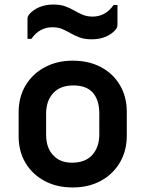

<svg xmlns="http://www.w3.org/2000/svg" viewBox="-20 -814 640 845"><path d="M300 -547Q371 -547 424.5 -518.5Q478 -490 508 -439Q538 -388 538 -322V-217Q538 -150 507.5 -98.5Q477 -47 423.5 -18Q370 11 300 11Q229 11 175.5 -18Q122 -47 92 -97.5Q62 -148 62 -214V-319Q62 -387 92.5 -438Q123 -489 177 -518Q231 -547 300 -547ZM303 -438Q245 -438 214 -404Q183 -370 183 -314V-221Q183 -161 216 -129Q245 -98 297 -98Q356 -98 386.5 -132.5Q417 -167 417 -222V-315Q417 -376 386 -409Q357 -438 303 -438ZM388 -741Q444 -741 480 -792H497V-708Q497 -701 496 -696.5Q495 -692 490 -685Q474 -665 446.5 -653Q419 -641 384 -641Q353 -641 331 -649Q309 -657 291 -667.5Q273 -678 254.5 -686Q236 -694 210 -694Q154 -694 118 -643H101V-727Q101 -735 102 -739Q103 -743 108 -750Q124 -770 152 -782Q180 -794 214 -794Q246 -794 267.5 -786Q289 -778 307 -767.5Q325 -757 344 -749Q363 -741 388 -741Z"/></svg>

Font: Recursive Sn Lnr St SmB
Style: Regular
Weight: 600
Version: Version 1.079;hotconv 1.0.112;makeotfexe 2.5.65598; ttfautoh